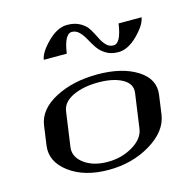

<svg xmlns="http://www.w3.org/2000/svg" viewBox="-114 -900 978 1008"><g transform="rotate(-15 375.0 -396.0)"><path d="M565.4 -167 591.8 -354.5Q598.6 -403.3 549.3 -430.7Q500 -458 418.9 -458Q337.9 -458 280.8 -431.2Q223.6 -404.3 216.8 -354.5L190.4 -167Q183.6 -115.2 232.9 -78.6Q282.2 -42 360.4 -42Q437.5 -42 498 -78.6Q558.6 -115.2 565.4 -167ZM696.3 -208Q683.6 -121.1 583.5 -60.5Q483.4 0 354.5 0Q223.6 0 141.6 -61Q59.6 -122.1 71.3 -208L85.9 -312.5Q97.7 -397.5 194.8 -448.7Q292 -500 424.8 -500Q558.6 -500 640.6 -448.2Q722.7 -396.5 710.9 -312.5ZM353.5 -750Q313.5 -750 298.8 -646.5H173.8Q179.7 -686.5 232.9 -739.3Q286.1 -792 338.9 -792Q380.9 -792 410.2 -774.9Q439.5 -757.8 454.1 -732.9Q468.8 -708 480.5 -683.6Q492.2 -659.2 508.3 -642.1Q524.4 -625 547.9 -625Q587.9 -625 602.5 -729.5H727.5Q721.7 -689.5 668.9 -636.7Q616.2 -584 563.5 -584Q524.4 -584 496.6 -601.1Q468.8 -618.2 452.6 -642.6Q436.5 -667 423.3 -691.4Q410.2 -715.8 393.1 -732.9Q376 -750 353.5 -750Z"/></g></svg>

Font: okolaks
Style: BoldItalic
Weight: 600
Width: 8
Italic angle: -8°
Version: Version 000.6.0